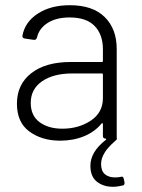

<svg xmlns="http://www.w3.org/2000/svg" viewBox="-20 -532 546 737"><path d="M448 146Q453 146 455 154L458 168V171Q458 179 451 180Q431 185 413 185Q377 185 352 165.5Q327 146 327 104Q327 51 386 5Q388 4 387.5 2Q387 0 385 0Q375 0 375 -10V-56Q375 -58 373.5 -59Q372 -60 370 -58Q344 -26 302.5 -9Q261 8 211 8Q141 8 93 -27Q45 -62 45 -134Q45 -208 100 -251Q155 -294 251 -294H371Q375 -294 375 -298V-343Q375 -399 343.5 -432Q312 -465 247 -465Q196 -465 163 -444Q130 -423 122 -388Q119 -378 110 -379L75 -384Q65 -386 66 -395Q76 -448 125.5 -480Q175 -512 248 -512Q336 -512 382 -466.5Q428 -421 428 -344V-2L429 2Q427 5 419 12Q368 56 368 98Q368 124 382.5 136.5Q397 149 421 149Q436 149 443 147ZM375 -155V-246Q375 -250 371 -250H257Q185 -250 141.5 -220Q98 -190 98 -137Q98 -88 132 -63Q166 -38 219 -38Q282 -38 328.5 -69Q375 -100 375 -155Z"/></svg>

Font: Barlow Light
Style: Regular
Weight: 300
Designer: Jeremy Tribby
Foundry: Tribby Type
Version: Version 1.422